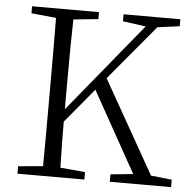

<svg xmlns="http://www.w3.org/2000/svg" viewBox="-52 -778 824 829"><g transform="rotate(5 360.0 -363.0)"><path d="M628.9 -42 719.7 -32.2V0H454.1V-32.2L551.8 -42L357.4 -390.6L233.4 -241.2Q233.4 -154.3 236.3 -42L343.8 -32.2V0H53.7V-32.2L161.1 -42Q162.1 -137.7 162.1 -335V-390.6Q162.1 -587.9 161.1 -684.6L53.7 -695.3V-725.6H343.8V-695.3L236.3 -684.6Q233.4 -588.9 233.4 -390.6V-294.9L549.8 -681.6L450.2 -695.3V-725.6H696.3V-695.3L600.6 -682.6L401.4 -444.3Z"/></g></svg>

Font: Bpmf Zihi Serif Light
Style: Light
Weight: 300
Foundry: But Ko
Version: Version 1.320